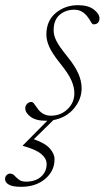

<svg xmlns="http://www.w3.org/2000/svg" viewBox="-92 -456 404 741"><path d="M28.5 -62.5Q35.5 -62.5 41.2 -53.5Q47 -44.5 56 -33Q75 -9.5 104.5 -9.5Q142.5 -9.5 168.8 -34.8Q195 -60 195 -96Q195 -119 183.8 -145.2Q172.5 -171.5 140.5 -211Q108.5 -251 97.8 -276Q87 -301 87 -322.5Q87 -376 123.2 -406Q159.5 -436 209 -436Q248.5 -436 270.2 -419.2Q292 -402.5 292 -384.5Q292 -375 286.2 -368.5Q280.5 -362 269 -362Q264 -362 258.8 -371.8Q253.5 -381.5 244.5 -393Q235.5 -404.5 223.2 -411.5Q211 -418.5 195 -418.5Q161.5 -418.5 138.2 -398.8Q115 -379 115 -339Q115 -319 126 -297.5Q137 -276 167 -239Q197 -202 210 -172.8Q223 -143.5 223 -115.5Q223 -73 193.5 -37.5Q164 -2 114 7.5L38.5 81.5Q81.5 96 100 116.8Q118.5 137.5 118.5 158.5Q118.5 204 82.2 234.5Q46 265 -10 265Q-44.5 265 -58.5 256.2Q-72.5 247.5 -72.5 235Q-72.5 226 -66.5 220Q-60.5 214 -53.5 214Q-43 214 -36 221.8Q-29 229.5 -19.2 237.2Q-9.5 245 8.5 245Q45 245 66.5 225.8Q88 206.5 88 177Q88 156 67 138.2Q46 120.5 -4 107L-3.5 105L90.5 10Q87.5 10 84.5 10Q46 10 25.8 -5.5Q5.5 -21 5.5 -38Q5.5 -48 12.5 -55.2Q19.5 -62.5 28.5 -62.5Z"/></svg>

Font: Newsreader Text ExtraLight
Style: Italic
Weight: 275
Italic angle: -17°
Designer: Hugues Gentile
Foundry: Production Type
Version: Version 1.001